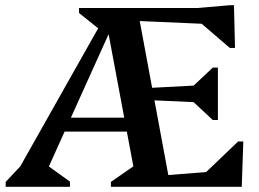

<svg xmlns="http://www.w3.org/2000/svg" viewBox="-20 -721 999 741"><path d="M2 0V-19L75 -97L21 -13L403 -690H510L638 0H408V-19L525 -100L507 -13L393 -622H414L139 -13L136 -102L250 -20V0ZM197 -213V-267H514V-213ZM587 0V-42L875 -65V0ZM761 0V-43L899 -175H919L913 0ZM790 -324 526 -336V-380L790 -394ZM381 -594 285 -671V-690H424ZM801 -258 714 -339V-378L801 -460H821V-258ZM858 -625 444 -643V-690H858ZM867 -536 740 -645V-690L869 -701H883L887 -536Z"/></svg>

Font: Platypi Light Medium
Style: Regular
Weight: 500
Version: Version 1.200